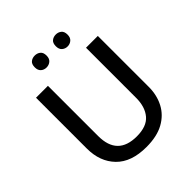

<svg xmlns="http://www.w3.org/2000/svg" viewBox="-246 -1065 1230 1230"><g transform="rotate(-45 369.0 -450.5)"><path d="M649 -252Q649 -178 618 -118.5Q587 -59 524.5 -24.5Q462 10 366 10Q230 10 159.5 -62.5Q89 -135 89 -254V-714H197V-259Q197 -82 371 -82Q461 -82 501.5 -130Q542 -178 542 -260V-714H649ZM221 -857Q221 -886 236.5 -898.5Q252 -911 274 -911Q296 -911 312 -898.5Q328 -886 328 -857Q328 -830 312 -816.5Q296 -803 274 -803Q252 -803 236.5 -816.5Q221 -830 221 -857ZM412 -857Q412 -886 427.5 -898.5Q443 -911 465 -911Q486 -911 502 -898.5Q518 -886 518 -857Q518 -830 502 -816.5Q486 -803 465 -803Q443 -803 427.5 -816.5Q412 -830 412 -857Z"/></g></svg>

Font: Noto Sans Arabic Med
Style: Regular
Weight: 500
Designer: Monotype Design Team, Nadine Chahine, Nizar Qandah and Khaled Hosny
Foundry: Monotype Imaging Inc.
Version: Version 2.012; ttfautohint (v1.8.4.7-5d5b)